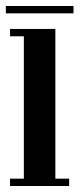

<svg xmlns="http://www.w3.org/2000/svg" viewBox="-20 -620 266 640"><path d="M13.5 0V-24.5H59.5V-499H13.5V-523.5H164.5V-24.5H210.5V0ZM-0.5 -575.5V-600H225V-575.5Z"/></svg>

Font: Imbue 50pt SemiBold
Style: Regular
Weight: 600
Designer: Tyler Finck
Foundry: Etcetera Type Company
Version: Version 1.102; ttfautohint (v1.8.3)